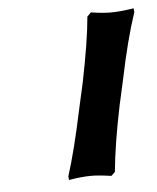

<svg xmlns="http://www.w3.org/2000/svg" viewBox="-40 -472 419 513"><g transform="rotate(-5 169.0 -215.0)"><path d="M168.9 -182.1 184.1 -250Q206.5 -360.4 211.9 -424.8L222.2 -435.1Q253.9 -430.2 274.9 -430.2Q299.8 -430.2 336.9 -436L337.9 -425.8Q313.5 -353 292 -248L276.9 -180.2Q255.9 -78.6 249 -4.9L238.8 4.9Q205.6 0 186 0Q159.2 0 125 5.9L124 -3.9Q145.5 -70.8 168.9 -182.1Z"/></g></svg>

Font: Linear Smooth
Style: Bold Italic
Weight: 700
Designer: Philipp H. Poll, Flanker
Foundry: Philipp H. Poll, reworked by Flanker
Version: Version 1.061 | FøM Fix